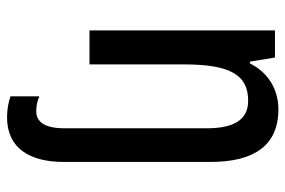

<svg xmlns="http://www.w3.org/2000/svg" viewBox="-156 -500 830 559"><g transform="rotate(90 259.5 -221.0)"><path d="M322 174C412 174 452 108 452 9V-418C452 -544 405 -616 299 -616C241 -616 192 -587 165 -533H160L148 -606H69V-66H168V-340C168 -475 198 -528 274 -528C329 -528 354 -487 354 -407V7C354 65 335 89 304 89C289 89 275 86 261 80V164C278 170 299 174 322 174Z"/></g></svg>

Font: Noto Sans Malayalam UI Condensed Medium
Style: Regular
Weight: 500
Width: 3
Designer: Jelle Bosma - Monotype Design Team
Foundry: Monotype Imaging Inc.
Version: Version 2.104